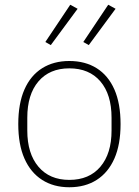

<svg xmlns="http://www.w3.org/2000/svg" viewBox="-20 -777 585 809"><path d="M272 12Q206 12 157.5 -19Q109 -50 83 -109Q57 -168 57 -254Q57 -341 83 -400Q109 -459 157.5 -489.5Q206 -520 272 -520Q339 -520 387.5 -489.5Q436 -459 462 -400Q488 -341 488 -254Q488 -168 462 -109Q436 -50 387.5 -19Q339 12 272 12ZM272 -19Q356 -19 403 -74.5Q450 -130 450 -227V-281Q450 -379 403 -434Q356 -489 272 -489Q189 -489 142 -434Q95 -379 95 -281V-227Q95 -130 142 -74.5Q189 -19 272 -19ZM307 -740 194 -587 171 -600 276 -757ZM467 -740 354 -587 331 -600 436 -757Z"/></svg>

Font: IBM Plex Sans ExtraLight
Style: Regular
Weight: 250
Designer: Mike Abbink, Paul van der Laan, Pieter van Rosmalen
Foundry: Bold Monday
Version: Version 3.201